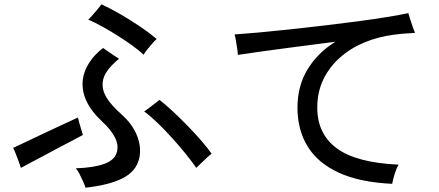

<svg xmlns="http://www.w3.org/2000/svg" viewBox="-20 -835 2040 892"><path d="M377 37Q375 28 367 10Q359 -8 349.5 -26.5Q340 -45 332 -53Q417 -56 465.5 -74Q514 -92 523 -129Q532 -161 514 -196.5Q496 -232 454 -271Q352 -366 365 -467Q370 -505 394 -543Q418 -581 459 -612Q468 -606 482 -596Q496 -586 510.5 -576.5Q525 -567 533 -562Q499 -534 479.5 -507.5Q460 -481 457 -452Q454 -416 475 -381.5Q496 -347 543 -305Q595 -259 616.5 -205Q638 -151 627 -100Q613 -39 550 -7Q487 25 377 37ZM892 -55Q872 -84 842.5 -120.5Q813 -157 779.5 -194Q746 -231 712.5 -263.5Q679 -296 650 -317Q659 -323 672.5 -333.5Q686 -344 700 -354.5Q714 -365 721 -371Q748 -350 782 -318.5Q816 -287 851 -251Q886 -215 915.5 -181Q945 -147 963 -121Q955 -115 941 -102Q927 -89 913.5 -76Q900 -63 892 -55ZM77 -55Q74 -66 67 -84.5Q60 -103 53 -121Q46 -139 41 -148Q67 -160 107 -179Q147 -198 191.5 -219Q236 -240 276 -258.5Q316 -277 342 -289Q344 -280 348.5 -263.5Q353 -247 358 -231.5Q363 -216 365 -208Q349 -199 320 -184Q291 -169 256 -150.5Q221 -132 186 -113Q151 -94 122 -79Q93 -64 77 -55ZM647 -581Q626 -601 594 -624Q562 -647 525.5 -670Q489 -693 453.5 -712.5Q418 -732 390 -744Q399 -752 411 -766Q423 -780 434.5 -793.5Q446 -807 451 -815Q491 -797 538.5 -769.5Q586 -742 631 -711.5Q676 -681 708 -654Q700 -647 688 -633.5Q676 -620 664.5 -605.5Q653 -591 647 -581Z M1802 19Q1651 12 1553.5 -33Q1456 -78 1409 -155Q1362 -232 1362 -335Q1362 -436 1409 -513Q1456 -590 1538 -641Q1451 -630 1363.5 -618.5Q1276 -607 1202.5 -597Q1129 -587 1085 -580Q1085 -590 1082 -608.5Q1079 -627 1076 -646Q1073 -665 1070 -675Q1115 -678 1181.5 -684Q1248 -690 1326.5 -698.5Q1405 -707 1486 -716.5Q1567 -726 1642.5 -736Q1718 -746 1779 -756Q1840 -766 1877 -774Q1880 -764 1885.5 -746Q1891 -728 1897.5 -710Q1904 -692 1908 -682Q1888 -681 1865.5 -679.5Q1843 -678 1812 -674Q1739 -665 1674.5 -638.5Q1610 -612 1560.5 -568.5Q1511 -525 1482.5 -466.5Q1454 -408 1454 -335Q1454 -213 1544.5 -146Q1635 -79 1832 -70Q1822 -54 1813.5 -26.5Q1805 1 1802 19Z"/></svg>

Font: Zen Kaku Gothic Antique Medium
Style: Regular
Weight: 500
Designer: Yoshimichi Ohira
Foundry: Positype
Version: Version 1.002